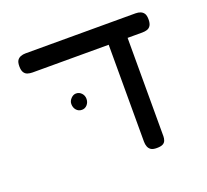

<svg xmlns="http://www.w3.org/2000/svg" viewBox="-106 -711 917 849"><g transform="rotate(-20 353.0 -286.0)"><path d="M93 -492Q80 -492 69.5 -495.5Q59 -499 53 -509Q47 -519 47 -537Q47 -556 53 -565Q59 -574 69.5 -578Q80 -582 92 -582H610Q623 -582 633 -578Q643 -574 649 -565Q655 -556 655 -537Q655 -519 649 -509Q643 -499 632.5 -495.5Q622 -492 609 -492ZM495 10Q477 10 468 4Q459 -2 455 -12.5Q451 -23 451 -36V-505L540 -501V-29Q540 -19 536.5 -9.5Q533 0 523.5 5Q514 10 495 10ZM242 -262Q226 -262 216 -273.5Q206 -285 206 -302Q206 -316 217 -327.5Q228 -339 241 -339Q256 -339 266.5 -328Q277 -317 277 -301Q277 -285 267 -273.5Q257 -262 242 -262Z"/></g></svg>

Font: Fredoka SemiExpanded
Style: Regular
Weight: 400
Width: 6
Designer: Ben Nathan
Foundry: Milena B. Brandão, Ben Nathan
Version: Version 2.001